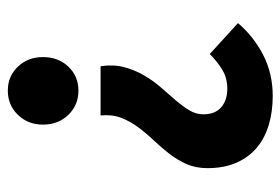

<svg xmlns="http://www.w3.org/2000/svg" viewBox="-136 -586 734 503"><g transform="rotate(90 231.5 -335.0)"><path d="M154 -231Q149 -265 156.5 -293Q164 -321 178 -345Q192 -369 209.5 -389Q227 -409 243 -427.5Q259 -446 269.5 -463.5Q280 -481 280 -500Q280 -531 261.5 -547Q243 -563 213 -563Q185 -563 163.5 -550Q142 -537 122 -517L41 -591Q76 -632 124.5 -657Q173 -682 232 -682Q272 -682 306.5 -672Q341 -662 366.5 -641Q392 -620 406.5 -587.5Q421 -555 421 -511Q421 -480 410 -455.5Q399 -431 382.5 -410Q366 -389 347.5 -369.5Q329 -350 313.5 -329Q298 -308 289 -284.5Q280 -261 283 -231ZM218 12Q180 12 155 -14.5Q130 -41 130 -80Q130 -120 155 -146.5Q180 -173 218 -173Q256 -173 281.5 -146.5Q307 -120 307 -80Q307 -41 281.5 -14.5Q256 12 218 12Z"/></g></svg>

Font: TypoPRO Source Sans Pro
Style: Bold
Weight: 700
Designer: Paul D. Hunt
Foundry: Adobe Systems Incorporated
Version: Version 2.020;PS 2.000;hotconv 1.0.86;makeotf.lib2.5.63406